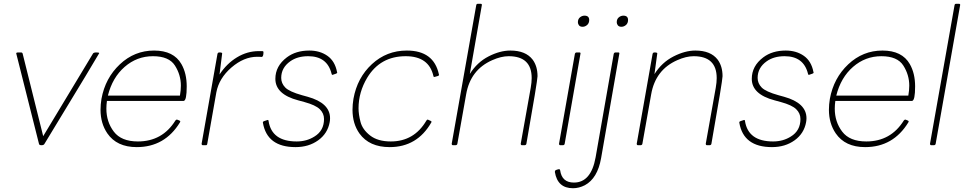

<svg xmlns="http://www.w3.org/2000/svg" viewBox="-20 -770 5118 1018"><path d="M200 0Q189 0 187 -6L66 -487Q67 -492 74 -492H91Q98 -492 100 -486L209 -48L473 -486Q476 -492 492 -492Q506 -492 506 -488Q506 -485 215 -6Q211 0 200 0Z M705 10Q599 10 549 -63Q513 -116 513 -188Q513 -216 518 -246Q538 -356 615.5 -429Q693 -502 797 -502Q901 -502 942 -430Q970 -381 970 -312Q970 -237 954 -235H547Q544 -214 544 -194Q544 -124 583.5 -72Q623 -20 711 -20Q841 -20 910 -131Q914 -136 918 -136Q919 -136 922.5 -134.5Q926 -133 931 -131Q936 -129 936 -126Q936 -124 934 -121Q854 10 705 10ZM934 -263Q939 -291 939 -316Q939 -373 907.5 -422.5Q876 -472 791 -472Q706 -472 641 -415.5Q576 -359 552 -263Z M1072 0H1056Q1049 0 1049 -8L1133 -484Q1135 -492 1143 -492Q1158 -492 1158 -487L1144 -375Q1182 -433 1236.5 -466Q1291 -499 1352 -499H1372Q1377 -498 1377 -494Q1377 -468 1367 -468Q1366 -468 1363.5 -468.5Q1361 -469 1344 -469Q1273 -469 1207 -412Q1141 -355 1127 -280L1079 -8Q1078 0 1072 0Z M1547 10Q1396 10 1374 -119V-123Q1374 -127 1399 -134Q1404 -134 1404 -128Q1421 -20 1553 -20Q1606 -20 1647 -46Q1698 -77 1698 -139Q1698 -169 1675.5 -191Q1653 -213 1594 -229L1561 -238Q1440 -270 1440 -352Q1440 -420 1501 -466Q1549 -502 1620 -502Q1676 -502 1716 -474Q1756 -446 1767 -388L1768 -384Q1767 -380 1743 -373Q1739 -373 1738 -379Q1715 -472 1614 -472Q1557 -472 1519 -445Q1471 -411 1471 -357Q1471 -328 1492.5 -306Q1514 -284 1582 -265L1611 -257Q1730 -224 1730 -143Q1730 -133 1728 -122Q1717 -62 1667 -26Q1617 10 1547 10Z M2046 10Q1938 10 1886 -62Q1849 -114 1849 -188Q1849 -216 1854 -246Q1874 -358 1952 -430Q2030 -502 2137 -502Q2280 -502 2307 -376L2308 -372Q2307 -367 2284 -362Q2278 -362 2278 -367Q2254 -472 2131 -472Q1996 -472 1927 -358Q1881 -281 1881 -196Q1881 -164 1891.5 -123.5Q1902 -83 1942.5 -51.5Q1983 -20 2052 -20Q2176 -20 2241 -131Q2244 -136 2248 -136Q2268 -128 2268 -125L2267 -121Q2192 10 2046 10Z M2762 0H2748Q2741 0 2741 -8L2794 -305Q2799 -333 2799 -356Q2799 -472 2677 -472Q2637 -472 2590 -451Q2474 -400 2451.5 -269.5Q2429 -139 2405 -8Q2404 -1 2396 0H2382Q2375 0 2375 -8L2505 -742Q2506 -750 2514 -750H2528Q2535 -750 2535 -744L2471 -378Q2510 -440 2570.5 -471Q2631 -502 2686 -502Q2767 -502 2804 -454Q2830 -419 2830 -366Q2830 -343 2771 -8Q2770 -1 2762 0Z M3069 -628Q3056 -628 3050 -635.5Q3044 -643 3044 -652Q3044 -669 3055 -678Q3066 -687 3079 -687Q3104 -687 3104 -664Q3104 -647 3093 -637.5Q3082 -628 3069 -628ZM2965 0H2951Q2944 0 2944 -8L3028 -484Q3030 -492 3038 -492H3052Q3058 -492 3058 -487L2974 -8Q2973 -1 2965 0Z M3275 -628Q3262 -628 3256 -635.5Q3250 -643 3250 -652Q3250 -669 3261 -678Q3272 -687 3285 -687Q3310 -687 3310 -664Q3310 -647 3299 -637.5Q3288 -628 3275 -628ZM3018 228Q2936 228 2922 142Q2922 133 2929 131Q2940 127 2944 127Q2949 127 2950 133Q2959 198 3023 198Q3114 198 3138 64L3234 -484Q3236 -492 3244 -492H3258Q3264 -492 3264 -487L3167 69Q3148 176 3081 212Q3050 228 3018 228Z M3743 0H3729Q3722 0 3722 -8L3775 -305Q3780 -333 3780 -356Q3780 -472 3658 -472Q3618 -472 3571 -451Q3455 -400 3432.5 -269.5Q3410 -139 3386 -8Q3385 -1 3377 0H3363Q3356 0 3356 -8L3440 -484Q3442 -492 3450 -492Q3465 -492 3465 -487L3450 -377Q3489 -439 3550.5 -470.5Q3612 -502 3667 -502Q3748 -502 3785 -454Q3811 -419 3811 -366Q3811 -343 3752 -8Q3751 -1 3743 0Z M4073 10Q3922 10 3900 -119V-123Q3900 -127 3925 -134Q3930 -134 3930 -128Q3947 -20 4079 -20Q4132 -20 4173 -46Q4224 -77 4224 -139Q4224 -169 4201.5 -191Q4179 -213 4120 -229L4087 -238Q3966 -270 3966 -352Q3966 -420 4027 -466Q4075 -502 4146 -502Q4202 -502 4242 -474Q4282 -446 4293 -388L4294 -384Q4293 -380 4269 -373Q4265 -373 4264 -379Q4241 -472 4140 -472Q4083 -472 4045 -445Q3997 -411 3997 -357Q3997 -328 4018.5 -306Q4040 -284 4108 -265L4137 -257Q4256 -224 4256 -143Q4256 -133 4254 -122Q4243 -62 4193 -26Q4143 10 4073 10Z M4567 10Q4461 10 4411 -63Q4375 -116 4375 -188Q4375 -216 4380 -246Q4400 -356 4477.5 -429Q4555 -502 4659 -502Q4763 -502 4804 -430Q4832 -381 4832 -312Q4832 -237 4816 -235H4409Q4406 -214 4406 -194Q4406 -124 4445.5 -72Q4485 -20 4573 -20Q4703 -20 4772 -131Q4776 -136 4780 -136Q4781 -136 4784.5 -134.5Q4788 -133 4793 -131Q4798 -129 4798 -126Q4798 -124 4796 -121Q4716 10 4567 10ZM4796 -263Q4801 -291 4801 -316Q4801 -373 4769.5 -422.5Q4738 -472 4653 -472Q4568 -472 4503 -415.5Q4438 -359 4414 -263Z M4932 0H4918Q4911 0 4911 -8L5041 -742Q5042 -750 5050 -750H5064Q5071 -750 5071 -744L4941 -8Q4940 -1 4932 0Z"/></svg>

Font: YamahaIndonesia935. App Thin
Style: Italic
Weight: 100
Italic angle: -10°
Designer: Dalton Maag Ltd
Foundry: Dalton Maag Ltd
Version: Version 1.002; January 01, 2024; Regular/Italic